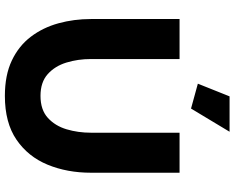

<svg xmlns="http://www.w3.org/2000/svg" viewBox="-107 -848 961 787"><g transform="rotate(90 373.5 -454.5)"><path d="M373 6Q288 6 228 -22.5Q168 -51 130.5 -100.5Q93 -150 75.5 -213.5Q58 -277 58 -347V-710H222V-347Q222 -293 236.5 -246Q251 -199 284 -169.5Q317 -140 373 -140Q430 -140 463 -170Q496 -200 510 -247Q524 -294 524 -347V-710H688V-347Q688 -249 655 -169Q622 -89 552.5 -41.5Q483 6 373 6ZM425 -757 323 -785 375 -915H520Z"/></g></svg>

Font: Raleway ExtraBold
Style: Regular
Weight: 800
Designer: Matt McInerney, Pablo Impallari, Rodrigo Fuenzalida
Foundry: Matt McInerney, Pablo Impallari, Rodrigo Fuenzalida
Version: Version 4.026